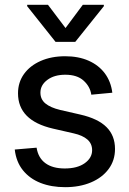

<svg xmlns="http://www.w3.org/2000/svg" viewBox="-20 -775 543 807"><path d="M452.1 -385.3 363.8 -377Q358.9 -411.1 331.5 -436Q304.2 -460.9 254.4 -460.9Q208 -460.9 179 -439.2Q149.9 -417.5 149.9 -385.7Q149.9 -357.4 170.9 -340.1Q191.9 -322.8 232.4 -313L317.4 -293.5Q392.1 -276.4 427.7 -240.7Q463.4 -205.1 463.4 -148.9Q463.4 -100.6 436.5 -64.5Q409.7 -28.3 362.3 -8.3Q314.9 11.7 253.9 11.7Q195.8 11.7 150.4 -6.1Q105 -23.9 76.4 -59.3Q47.9 -94.7 42 -146.5L133.8 -154.3Q140.6 -111.3 170.9 -89.1Q201.2 -66.9 252 -66.9Q305.2 -66.9 336.2 -89.1Q367.2 -111.3 367.2 -143.6Q367.2 -171.4 347.2 -188.7Q327.1 -206.1 290 -214.4L202.6 -234.4Q128.9 -251.5 92.3 -288.6Q55.7 -325.7 55.7 -382.8Q55.7 -428.7 80.8 -463.9Q106 -499 150.9 -518.8Q195.8 -538.6 253.9 -538.6Q310.1 -538.6 352.5 -519.8Q395 -501 420.7 -466.6Q446.3 -432.1 452.1 -385.3ZM181.6 -754.9 255.4 -657.2 328.1 -754.9H416.5V-749L296.4 -599.1H213.4L94.2 -749V-754.9Z"/></svg>

Font: Inter Cardless Tabular
Style: Regular
Weight: 400
Designer: Rasmus Andersson
Foundry: rsms
Version: Version 4.000;git-4fc901f